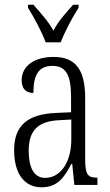

<svg xmlns="http://www.w3.org/2000/svg" viewBox="-20 -786 469 816"><path d="M174 -606H238C255 -651 289 -715 314 -753V-766H291C259 -730 230 -699 207 -656C183 -699 153 -730 122 -766H99V-753C123 -715 158 -651 174 -606ZM156 10C225 10 253 -32 283 -89H287L296 0H394V-31H391C354 -31 342 -44 342 -108V-369C342 -497 296 -544 207 -544C124 -544 72 -504 72 -445C72 -410 89 -391 122 -391C122 -466 143 -506 203 -506C264 -506 282 -461 282 -372V-309L218 -306C98 -301 40 -253 40 -148C40 -41 89 10 156 10ZM172 -30C123 -30 102 -76 102 -145C102 -225 135 -270 229 -275L283 -278V-191C283 -100 239 -30 172 -30Z"/></svg>

Font: Noto Serif Myanmar ExtraCondensed Light
Style: Regular
Weight: 300
Width: 2
Designer: Ben Mitchell and the Monotype Design Team
Foundry: Monotype Imaging Inc.
Version: Version 2.106